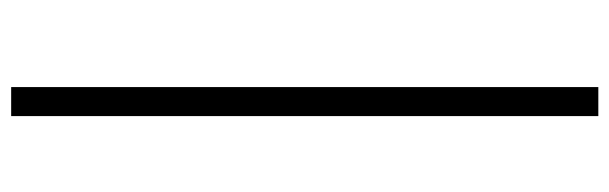

<svg xmlns="http://www.w3.org/2000/svg" viewBox="-394 -436 1092 344"><g transform="rotate(90 152.0 -264.0)"><path d="M188 262H136V-790H188Z"/></g></svg>

Font: Tiro Devanagari Marathi
Style: Italic
Weight: 400
Italic angle: -11°
Designer: Devanagari: John Hudson & Fiona Ross, assisted by Paul Hanslow. Latin: John Hudson with Paul Hanslow, assisted by Kaja S
Foundry: Tiro Typeworks Ltd.
Version: Version 1.52